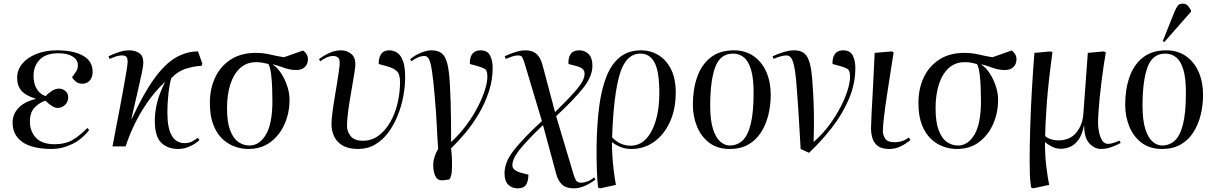

<svg xmlns="http://www.w3.org/2000/svg" viewBox="-20 -803 6665 1053"><path d="M266 14Q157 14 103 -24Q49 -62 49 -130Q49 -176 81 -210.5Q113 -245 175 -260V-262Q120 -279 97 -306Q74 -333 74 -376Q74 -420 102.5 -454Q131 -488 180.5 -507.5Q230 -527 292 -527Q383 -527 435.5 -497.5Q488 -468 488 -409Q488 -380 473 -362Q458 -344 432 -344Q410 -344 396.5 -355Q383 -366 375 -379Q392 -402 399.5 -414.5Q407 -427 407 -446Q407 -475 378.5 -493Q350 -511 300 -511Q232 -511 198 -476Q164 -441 164 -387Q164 -342 183 -313Q202 -284 230 -276Q244 -291 264 -304Q284 -317 303 -317Q323 -317 338.5 -304Q354 -291 354 -269Q354 -245 337 -228Q320 -211 296 -211Q281 -211 263 -223Q245 -235 229 -251Q198 -241 171 -214.5Q144 -188 144 -136Q144 -83 177 -47.5Q210 -12 280 -12Q338 -12 378 -35.5Q418 -59 459 -101L469 -90Q429 -38 374 -12Q319 14 266 14Z M958 14Q899 14 864 -20.5Q829 -55 829 -141Q829 -188 841.5 -239.5Q854 -291 886 -355Q826 -298 784.5 -236Q743 -174 717.5 -120.5Q692 -67 680.5 -33.5Q669 0 669 0H597Q604 -40 615 -95Q626 -150 637 -209.5Q648 -269 658 -323Q668 -377 674 -415Q680 -453 680 -463Q680 -486 672 -492.5Q664 -499 650 -499Q631 -499 612 -492Q593 -485 581 -480L575 -494Q595 -504 627 -515.5Q659 -527 691 -527Q719 -527 742.5 -512.5Q766 -498 766 -459Q766 -444 759 -409Q752 -374 737.5 -311.5Q723 -249 701 -153L703 -152Q769 -294 828 -374.5Q887 -455 945.5 -488Q1004 -521 1066 -521L1090 -453L1085 -442Q1051 -441 1005 -428Q959 -415 920 -375Q914 -359 909 -328Q904 -297 901 -259.5Q898 -222 898 -185Q898 -18 993 -18Q1017 -18 1034 -27.5Q1051 -37 1065 -47L1074 -35Q1052 -14 1020.5 0Q989 14 958 14Z M1341 14Q1305 14 1268 1Q1231 -12 1200 -41Q1169 -70 1150 -118.5Q1131 -167 1131 -239Q1131 -316 1160 -378Q1189 -440 1245.5 -476.5Q1302 -513 1383 -513Q1424 -513 1462 -504Q1500 -495 1537 -489L1642 -526Q1657 -515 1663 -503Q1669 -491 1669 -480Q1669 -451 1651.5 -435Q1634 -419 1606 -419Q1581 -419 1561.5 -424Q1542 -429 1522.5 -436.5Q1503 -444 1477 -450V-448Q1502 -432 1522.5 -400Q1543 -368 1555.5 -330Q1568 -292 1568 -256Q1568 -186 1541.5 -124.5Q1515 -63 1464.5 -24.5Q1414 14 1341 14ZM1348 -5Q1403 -5 1438.5 -65Q1474 -125 1474 -249Q1474 -283 1472.5 -323Q1471 -363 1466.5 -398.5Q1462 -434 1452 -452Q1433 -457 1418.5 -459.5Q1404 -462 1384 -462Q1333 -462 1297.5 -430Q1262 -398 1243.5 -341Q1225 -284 1225 -210Q1225 -134 1242 -89Q1259 -44 1287 -24.5Q1315 -5 1348 -5Z M1945 14Q1890 14 1857.5 -6Q1825 -26 1811.5 -57Q1798 -88 1798 -121Q1798 -144 1802.5 -180.5Q1807 -217 1814 -259Q1821 -301 1827.5 -341Q1834 -381 1838.5 -412.5Q1843 -444 1843 -459Q1843 -481 1832.5 -488.5Q1822 -496 1808 -496Q1775 -496 1737 -467L1729 -478Q1751 -496 1784 -511.5Q1817 -527 1849 -527Q1881 -527 1905 -508.5Q1929 -490 1929 -452Q1929 -439 1924.5 -409Q1920 -379 1913 -339.5Q1906 -300 1899 -257.5Q1892 -215 1887.5 -177Q1883 -139 1883 -113Q1883 -81 1903.5 -56Q1924 -31 1970 -31Q2018 -31 2056 -59Q2094 -87 2120.5 -133.5Q2147 -180 2160.5 -237.5Q2174 -295 2174 -353Q2174 -398 2154.5 -414.5Q2135 -431 2104 -439L2057 -452Q2056 -485 2070 -506Q2084 -527 2115 -527Q2138 -527 2158 -514Q2178 -501 2190 -469Q2202 -437 2202 -379Q2202 -330 2192 -276Q2182 -222 2161.5 -170.5Q2141 -119 2110.5 -77.5Q2080 -36 2038.5 -11Q1997 14 1945 14Z M2403 186Q2378 186 2367 161.5Q2356 137 2356 103Q2356 78 2364 54.5Q2372 31 2383 14Q2380 -26 2378.5 -55.5Q2377 -85 2375.5 -114.5Q2374 -144 2371.5 -182Q2369 -220 2364 -277Q2356 -370 2348.5 -417Q2341 -464 2332 -480Q2323 -496 2308 -496Q2289 -496 2269.5 -487Q2250 -478 2237 -467L2229 -478Q2252 -498 2285.5 -512.5Q2319 -527 2346 -527Q2382 -527 2402.5 -510.5Q2423 -494 2433 -455Q2443 -416 2447 -346Q2450 -293 2451.5 -243Q2453 -193 2453.5 -140.5Q2454 -88 2454 -24Q2502 -68 2539 -118.5Q2576 -169 2601.5 -219Q2627 -269 2640 -311.5Q2653 -354 2653 -382Q2653 -417 2639 -425Q2625 -433 2601 -440L2557 -452Q2555 -487 2570 -507Q2585 -527 2615 -527Q2653 -527 2667.5 -499Q2682 -471 2682 -431Q2682 -364 2661 -300.5Q2640 -237 2606.5 -180Q2573 -123 2533 -75Q2493 -27 2454 10Q2456 26 2457.5 48.5Q2459 71 2459 84Q2459 115 2457.5 139Q2456 163 2445 181Q2433 183 2420.5 184.5Q2408 186 2403 186Z M2819 230Q2789 230 2768 210.5Q2747 191 2747 147Q2747 85 2800 18.5Q2853 -48 2952 -139L2857 -456Q2850 -478 2844.5 -488.5Q2839 -499 2822 -499Q2805 -499 2790 -493.5Q2775 -488 2754 -480L2748 -494Q2759 -500 2778 -507.5Q2797 -515 2819 -521Q2841 -527 2860 -527Q2898 -527 2920.5 -509Q2943 -491 2955 -448L3024 -188Q3094 -256 3140 -309Q3186 -362 3186 -398Q3186 -416 3174.5 -425.5Q3163 -435 3137 -442L3098 -452Q3095 -484 3109 -505.5Q3123 -527 3157 -527Q3187 -527 3208 -506.5Q3229 -486 3229 -442Q3229 -383 3176.5 -318Q3124 -253 3030 -166L3127 158Q3132 173 3139 186Q3146 199 3168 199Q3180 199 3199 193Q3218 187 3238 170L3246 181Q3228 197 3194 213.5Q3160 230 3126 230Q3085 230 3063 209.5Q3041 189 3031 153L2958 -117Q2884 -47 2837 9Q2790 65 2790 103Q2790 132 2839 145L2878 155Q2878 189 2865.5 209.5Q2853 230 2819 230Z M3271 230 3260 225Q3256 195 3253.5 131Q3251 67 3252 -9Q3254 -125 3266.5 -220.5Q3279 -316 3306.5 -384.5Q3334 -453 3380.5 -490Q3427 -527 3496 -527Q3547 -527 3590 -501.5Q3633 -476 3659.5 -424.5Q3686 -373 3686 -295Q3686 -204 3654 -134Q3622 -64 3567 -25Q3512 14 3443 14Q3410 14 3384 3.5Q3358 -7 3337 -23H3336Q3336 9 3338.5 50Q3341 91 3346 133Q3351 175 3358 211ZM3439 -4Q3488 -4 3523 -41Q3558 -78 3577 -143Q3596 -208 3596 -292Q3596 -412 3569.5 -460.5Q3543 -509 3493 -509Q3412 -509 3378.5 -394.5Q3345 -280 3337 -50Q3380 -4 3439 -4Z M3982 14Q3915 14 3870 -20Q3825 -54 3802.5 -109.5Q3780 -165 3780 -229Q3780 -313 3803.5 -380.5Q3827 -448 3877 -487.5Q3927 -527 4005 -527Q4068 -527 4113.5 -495Q4159 -463 4183 -408Q4207 -353 4207 -283Q4207 -226 4194 -173Q4181 -120 4154 -77.5Q4127 -35 4084.5 -10.5Q4042 14 3982 14ZM3982 -5Q4022 -5 4051.5 -31.5Q4081 -58 4097 -121.5Q4113 -185 4113 -294Q4113 -374 4099 -421Q4085 -468 4059.5 -488.5Q4034 -509 4000 -509Q3930 -509 3902.5 -434.5Q3875 -360 3875 -223Q3875 -143 3890.5 -95Q3906 -47 3930.5 -26Q3955 -5 3982 -5Z M4417 35 4371 14Q4369 -26 4367 -55.5Q4365 -85 4363.5 -114.5Q4362 -144 4359.5 -182Q4357 -220 4353 -277Q4347 -370 4339.5 -417.5Q4332 -465 4321 -482Q4310 -499 4294 -499Q4278 -499 4258 -493Q4238 -487 4223 -480L4217 -494Q4241 -506 4274.5 -516.5Q4308 -527 4335 -527Q4371 -527 4391 -510.5Q4411 -494 4421.5 -455Q4432 -416 4436 -346Q4440 -293 4442 -243Q4444 -193 4444 -140.5Q4444 -88 4442 -24Q4492 -68 4529 -118.5Q4566 -169 4591.5 -219Q4617 -269 4629.5 -311.5Q4642 -354 4642 -382Q4642 -417 4628 -425Q4614 -433 4590 -440L4546 -452Q4544 -487 4559 -507Q4574 -527 4604 -527Q4642 -527 4656.5 -499Q4671 -471 4671 -431Q4671 -342 4635 -258.5Q4599 -175 4541 -101Q4483 -27 4417 35Z M4858 14Q4815 14 4793.5 -3Q4772 -20 4764.5 -46Q4757 -72 4757 -99Q4757 -120 4760 -180.5Q4763 -241 4768 -327.5Q4773 -414 4777 -513L4870 -521L4881 -516Q4873 -465 4863 -401.5Q4853 -338 4843.5 -275Q4834 -212 4828 -161Q4822 -110 4822 -84Q4822 -63 4834.5 -43Q4847 -23 4887 -23Q4904 -23 4922 -27.5Q4940 -32 4965 -49L4973 -35Q4948 -14 4919 0Q4890 14 4858 14Z M5227 14Q5191 14 5154 1Q5117 -12 5086 -41Q5055 -70 5036 -118.5Q5017 -167 5017 -239Q5017 -316 5046 -378Q5075 -440 5131.5 -476.5Q5188 -513 5269 -513Q5310 -513 5348 -504Q5386 -495 5423 -489L5528 -526Q5543 -515 5549 -503Q5555 -491 5555 -480Q5555 -451 5537.5 -435Q5520 -419 5492 -419Q5467 -419 5447.5 -424Q5428 -429 5408.5 -436.5Q5389 -444 5363 -450V-448Q5388 -432 5408.5 -400Q5429 -368 5441.5 -330Q5454 -292 5454 -256Q5454 -186 5427.5 -124.5Q5401 -63 5350.5 -24.5Q5300 14 5227 14ZM5234 -5Q5289 -5 5324.5 -65Q5360 -125 5360 -249Q5360 -283 5358.5 -323Q5357 -363 5352.5 -398.5Q5348 -434 5338 -452Q5319 -457 5304.5 -459.5Q5290 -462 5270 -462Q5219 -462 5183.5 -430Q5148 -398 5129.5 -341Q5111 -284 5111 -210Q5111 -134 5128 -89Q5145 -44 5173 -24.5Q5201 -5 5234 -5Z M5646 230 5635 225Q5629 185 5628 150Q5627 115 5627 78Q5627 -2 5630 -101Q5633 -200 5639 -306Q5645 -412 5653 -513L5741 -521L5752 -516Q5729 -350 5720.5 -229Q5712 -108 5712 -57Q5725 -45 5744.5 -39Q5764 -33 5783 -33Q5849 -33 5884 -77Q5919 -121 5922 -185L5946 -513L6034 -521L6045 -516Q6040 -490 6034 -450Q6028 -410 6022 -363.5Q6016 -317 6011.5 -271.5Q6007 -226 6004.5 -188.5Q6002 -151 6002 -129Q6002 -108 6007 -81Q6012 -54 6024 -34Q6036 -14 6057 -14Q6071 -14 6089 -20Q6107 -26 6120 -32L6126 -19Q6113 -11 6081.5 1.5Q6050 14 6018 14Q5983 14 5954.5 -16.5Q5926 -47 5926 -115H5925Q5914 -60 5892 -32.5Q5870 -5 5845 4Q5820 13 5800 13Q5770 13 5746.5 0Q5723 -13 5712 -23H5711Q5711 53 5719 115.5Q5727 178 5734 211Z M6353 14Q6286 14 6241 -20Q6196 -54 6173.5 -109.5Q6151 -165 6151 -229Q6151 -313 6174.5 -380.5Q6198 -448 6248 -487.5Q6298 -527 6376 -527Q6439 -527 6484.5 -495Q6530 -463 6554 -408Q6578 -353 6578 -283Q6578 -226 6565 -173Q6552 -120 6525 -77.5Q6498 -35 6455.5 -10.5Q6413 14 6353 14ZM6353 -5Q6393 -5 6422.5 -31.5Q6452 -58 6468 -121.5Q6484 -185 6484 -294Q6484 -374 6470 -421Q6456 -468 6430.5 -488.5Q6405 -509 6371 -509Q6301 -509 6273.5 -434.5Q6246 -360 6246 -223Q6246 -143 6261.5 -95Q6277 -47 6301.5 -26Q6326 -5 6353 -5ZM6366 -573 6357 -577 6422 -740Q6431 -761 6439.5 -772Q6448 -783 6466 -783Q6483 -783 6493 -773Q6503 -763 6512 -746V-739Z"/></svg>

Font: Literata 72pt
Style: Italic
Weight: 400
Italic angle: -2°
Designer: Latin by Veronika Burian and Jose Scaglione. Greek by Irene Vlachou. Cyrillic by Vera Evstafieva
Foundry: TypeTogether
Version: Version 3.002